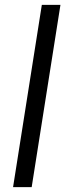

<svg xmlns="http://www.w3.org/2000/svg" viewBox="-20 -603 302 794"><path d="M34 171 153 -583H230L111 171Z"/></svg>

Font: Rokkitt Medium
Style: Italic
Weight: 500
Italic angle: -9°
Designer: Vernon Adams
Foundry: Vernon Adams
Version: Version 3.103